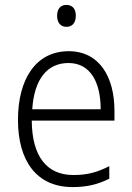

<svg xmlns="http://www.w3.org/2000/svg" viewBox="-20 -750 536 780"><path d="M250 -730C225 -730 212 -713 212 -686C212 -658 226 -641 250 -641C274 -641 288 -658 288 -686C288 -713 275 -730 250 -730ZM259 -542C126 -542 53 -429 53 -263C53 -97 128 10 275 10C334 10 378 -1 424 -24V-75C373 -49 333 -39 278 -39C169 -39 110 -116 109 -260H445V-300C445 -437 384 -542 259 -542ZM258 -494C348 -494 389 -415 389 -306H111C119 -430 173 -494 258 -494Z"/></svg>

Font: Noto Sans Armenian SemiCondensed Light
Style: Regular
Weight: 300
Width: 4
Designer: Monotype Design Team
Foundry: Monotype Imaging Inc.
Version: Version 2.008